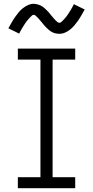

<svg xmlns="http://www.w3.org/2000/svg" viewBox="-20 -991 490 1011"><path d="M74 0V-58H193V-677H74V-735H376V-677H257V-58H376V0ZM292 -813Q286 -813 279.5 -814Q273 -815 267.5 -816.5Q262 -818 256 -821Q250 -824 245 -827.5Q240 -831 235.5 -835Q231 -839 226.5 -843.5Q222 -848 217.5 -852.5Q213 -857 209.5 -861.5Q206 -866 202 -871Q198 -876 193.5 -881Q189 -886 185 -891Q181 -896 177 -899.5Q173 -903 168 -908Q163 -913 158 -913Q152 -913 148 -909Q144 -905 138.5 -899.5Q133 -894 130.5 -891Q128 -888 125 -884.5Q122 -881 118.5 -876.5Q115 -872 111.5 -866.5Q108 -861 104.5 -855.5Q101 -850 97 -843.5Q93 -837 89 -829.5Q85 -822 81 -814L24 -842Q34 -860 43 -875.5Q52 -891 61 -903.5Q70 -916 78.5 -926.5Q87 -937 99.5 -947Q112 -957 127 -964Q142 -971 158 -971Q164 -971 170.5 -969.5Q177 -968 182.5 -966.5Q188 -965 194 -962Q200 -959 205 -955.5Q210 -952 214.5 -948Q219 -944 223.5 -939.5Q228 -935 232.5 -930.5Q237 -926 240.5 -921.5Q244 -917 248 -912Q252 -907 256.5 -902Q261 -897 265 -892Q269 -887 273 -883.5Q277 -880 282 -875.5Q287 -871 292 -871Q298 -871 302 -874.5Q306 -878 311.5 -883.5Q317 -889 319.5 -892Q322 -895 325 -898.5Q328 -902 331.5 -906.5Q335 -911 338.5 -916.5Q342 -922 345.5 -927.5Q349 -933 353 -939.5Q357 -946 361 -953.5Q365 -961 369 -969L426 -941Q416 -923 407 -907.5Q398 -892 389 -879.5Q380 -867 371.5 -857Q363 -847 350.5 -836.5Q338 -826 323 -819.5Q308 -813 292 -813Z"/></svg>

Font: Iosevka Etoile Light
Style: Regular
Weight: 300
Designer: Belleve Invis
Foundry: Belleve Invis
Version: Version 25.0.1; ttfautohint (v1.8.4)